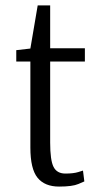

<svg xmlns="http://www.w3.org/2000/svg" viewBox="-20 -678 366 708"><path d="M198 10Q145 10 118.5 -22.5Q92 -55 92 -134V-451H40V-493L92 -499L119 -658H165V-500H293V-451H165V-152Q165 -87 177.5 -62.5Q190 -38 221 -38Q251 -38 268.5 -43.5Q286 -49 286 -49L291 -9Q291 -9 269 0.5Q247 10 198 10Z"/></svg>

Font: Arsenal SC
Style: Regular
Weight: 400
Designer: Andrij Shevchenko
Foundry: Stairsfor
Version: Version 2.001; ttfautohint (v1.8.4.7-5d5b)